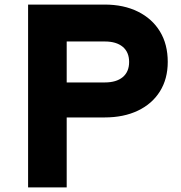

<svg xmlns="http://www.w3.org/2000/svg" viewBox="-20 -820 790 840"><path d="M102.9 0V-800H437.6Q521.3 -800 583.5 -769.1Q645.7 -738.3 679.8 -682.3Q713.9 -626.3 713.9 -549.1Q713.9 -475.2 679.8 -420.4Q645.7 -365.7 583.5 -336Q521.3 -306.2 437.6 -306.2H271.8V0ZM271.8 -459.3H438.6Q489 -459.3 517 -482.6Q544.9 -506 544.9 -548.9Q544.9 -591.8 517 -615.2Q489 -638.5 438.6 -638.5H271.8Z"/></svg>

Font: Martian Mono SemiExpanded
Style: Regular
Weight: 400
Width: 6
Monospace: yes
Designer: Roman Shamin
Foundry: Evil Martians
Version: Version 1.000